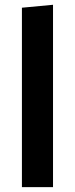

<svg xmlns="http://www.w3.org/2000/svg" viewBox="-20 -764 306 784"><path d="M69.5 0Q69.5 -54 69.5 -104.5Q69.5 -155 69.5 -217V-493.5Q69.5 -555 69.5 -614.8Q69.5 -674.5 69.5 -732.5L196.5 -744.5Q196.5 -685 196.5 -623.2Q196.5 -561.5 196.5 -493.5V-217Q196.5 -155 196.5 -104.5Q196.5 -54 196.5 0Z"/></svg>

Font: Commissioner Thin SemiBold
Style: Regular
Weight: 600
Version: Version 1.000